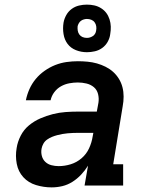

<svg xmlns="http://www.w3.org/2000/svg" viewBox="-20 -803 640 831"><path d="M203 8Q169 8 136 -2Q103 -12 81 -36Q59 -60 52.5 -94Q46 -128 52 -162Q56 -189 69.5 -215.5Q83 -242 105.5 -260.5Q128 -279 154.5 -290.5Q181 -302 208.5 -309Q236 -316 263.5 -318Q291 -320 318 -320H399L406 -358Q409 -377 404.5 -395.5Q400 -414 386.5 -425.5Q373 -437 354.5 -441.5Q336 -446 317 -446Q299 -446 280 -442.5Q261 -439 244 -429.5Q227 -420 215 -404Q203 -388 199 -369H92Q97 -394 107.5 -417.5Q118 -441 134.5 -461Q151 -481 173 -496.5Q195 -512 219 -521.5Q243 -531 268 -534.5Q293 -538 317 -538Q338 -538 359 -536Q380 -534 399.5 -528.5Q419 -523 437 -514Q455 -505 469.5 -492Q484 -479 494.5 -462Q505 -445 510 -425.5Q515 -406 515 -385Q515 -364 511 -343L470 -92H513V0H346L361 -86Q348 -65 331 -47Q314 -29 293.5 -16Q273 -3 250 2.5Q227 8 204 8Q204 8 204 8Q204 8 203 8ZM234 -84Q260 -84 286 -92Q312 -100 333 -118Q354 -136 365.5 -161Q377 -186 381 -212L384 -228H318Q306 -228 295 -227.5Q284 -227 272.5 -226Q261 -225 250 -223Q239 -221 227.5 -218Q216 -215 205 -210.5Q194 -206 184 -199Q174 -192 168 -181.5Q162 -171 160 -160Q157 -144 161 -128.5Q165 -113 176 -102.5Q187 -92 202.5 -88Q218 -84 234 -84ZM356 -577Q331 -577 308.5 -586Q286 -595 272.5 -613Q259 -631 255 -655.5Q251 -680 255 -705Q258 -722 267 -738Q276 -754 290.5 -764.5Q305 -775 322 -779Q339 -783 356 -783Q373 -783 388.5 -779.5Q404 -776 417.5 -767.5Q431 -759 440 -747Q449 -735 454 -719.5Q459 -704 459.5 -688Q460 -672 457 -655Q455 -638 446 -622Q437 -606 422.5 -595.5Q408 -585 390.5 -581Q373 -577 356 -577ZM356 -639Q363 -639 369.5 -641Q376 -643 382 -647Q388 -651 391.5 -657Q395 -663 396 -670Q398 -680 396.5 -689.5Q395 -699 389.5 -706.5Q384 -714 375 -717.5Q366 -721 356 -721Q350 -721 343 -719Q336 -717 330.5 -713Q325 -709 321.5 -703Q318 -697 316 -690Q315 -680 316.5 -670.5Q318 -661 323.5 -653.5Q329 -646 337.5 -642.5Q346 -639 356 -639Z"/></svg>

Font: Iosevka Slab SmBdExObl
Style: Regular
Weight: 600
Width: 7
Italic angle: -9°
Monospace: yes
Designer: Belleve Invis
Foundry: Belleve Invis
Version: Version 11.1.0; ttfautohint (v1.8.3)